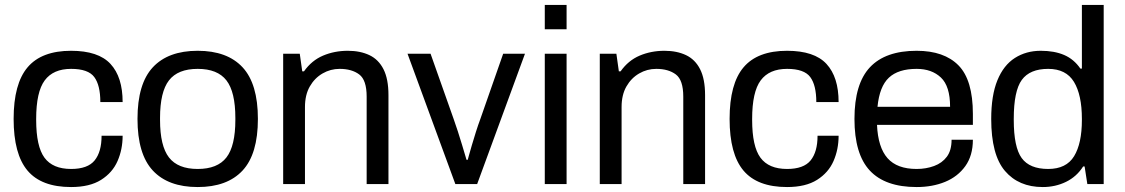

<svg xmlns="http://www.w3.org/2000/svg" viewBox="-20 -743 4542 775"><path d="M267 12Q147 12 91 -54.5Q35 -121 35 -263Q35 -405 91.5 -471.5Q148 -538 267 -538Q377 -538 426 -485Q475 -432 475 -331H385Q385 -399 360.5 -432Q336 -465 267 -465Q195 -465 160.5 -418.5Q126 -372 126 -263V-259Q126 -152 159.5 -106.5Q193 -61 267 -61Q334 -61 362 -95.5Q390 -130 390 -195H475Q475 -140 454.5 -93Q434 -46 388 -17Q342 12 267 12Z M778 12Q659 12 597 -54.5Q535 -121 535 -263Q535 -405 597 -471.5Q659 -538 778 -538Q897 -538 959 -471.5Q1021 -405 1021 -263Q1021 -121 959 -54.5Q897 12 778 12ZM778 -61Q858 -61 894 -107.5Q930 -154 930 -259V-267Q930 -372 894 -418.5Q858 -465 778 -465Q698 -465 662 -418.5Q626 -372 626 -267V-259Q626 -154 662 -107.5Q698 -61 778 -61Z M1123 0V-526H1190L1200 -455H1207Q1238 -499 1284 -518.5Q1330 -538 1384 -538Q1434 -538 1471 -520.5Q1508 -503 1528 -463.5Q1548 -424 1548 -359V0H1460V-353Q1460 -420 1430 -442.5Q1400 -465 1351 -465Q1314 -465 1282 -446.5Q1250 -428 1230.5 -394Q1211 -360 1211 -311V0Z M1818 0 1625 -526H1718L1811 -263Q1819 -241 1828 -213Q1837 -185 1845 -158.5Q1853 -132 1858 -115Q1863 -98 1863 -98H1868Q1868 -98 1872.5 -114.5Q1877 -131 1884.5 -156.5Q1892 -182 1901 -210.5Q1910 -239 1919 -263L2011 -526H2099L1906 0Z M2179 0V-526H2267V0ZM2179 -625V-723H2267V-625Z M2401 0V-526H2468L2478 -455H2485Q2516 -499 2562 -518.5Q2608 -538 2662 -538Q2712 -538 2749 -520.5Q2786 -503 2806 -463.5Q2826 -424 2826 -359V0H2738V-353Q2738 -420 2708 -442.5Q2678 -465 2629 -465Q2592 -465 2560 -446.5Q2528 -428 2508.5 -394Q2489 -360 2489 -311V0Z M3157 12Q3037 12 2981 -54.5Q2925 -121 2925 -263Q2925 -405 2981.5 -471.5Q3038 -538 3157 -538Q3267 -538 3316 -485Q3365 -432 3365 -331H3275Q3275 -399 3250.5 -432Q3226 -465 3157 -465Q3085 -465 3050.5 -418.5Q3016 -372 3016 -263V-259Q3016 -152 3049.5 -106.5Q3083 -61 3157 -61Q3224 -61 3252 -95.5Q3280 -130 3280 -195H3365Q3365 -140 3344.5 -93Q3324 -46 3278 -17Q3232 12 3157 12Z M3680 12Q3553 12 3491 -54.5Q3429 -121 3429 -263Q3429 -405 3491.5 -471.5Q3554 -538 3680 -538Q3791 -538 3849 -479Q3907 -420 3907 -283V-239H3520Q3524 -148 3562.5 -104.5Q3601 -61 3680 -61Q3718 -61 3750.5 -73Q3783 -85 3802 -110.5Q3821 -136 3821 -179H3907Q3907 -115 3876.5 -72.5Q3846 -30 3795 -9Q3744 12 3680 12ZM3522 -312H3815Q3815 -395 3778 -430Q3741 -465 3680 -465Q3606 -465 3568 -429.5Q3530 -394 3522 -312Z M4189 12Q4092 12 4036.5 -53Q3981 -118 3981 -263Q3981 -358 4006 -419Q4031 -480 4076.5 -509Q4122 -538 4181 -538Q4236 -538 4275.5 -521Q4315 -504 4341 -466H4347V-723H4435V0H4369L4358 -71H4352Q4326 -30 4283 -9Q4240 12 4189 12ZM4211 -61Q4284 -61 4315.5 -112.5Q4347 -164 4347 -259V-263Q4347 -360 4315 -412.5Q4283 -465 4211 -465Q4137 -465 4104.5 -420.5Q4072 -376 4072 -263V-259Q4072 -149 4104 -105Q4136 -61 4211 -61Z"/></svg>

Font: Archivo VF Beta
Style: Regular
Weight: 400
Designer: Hector Gatti
Foundry: Omnibus-Type
Version: Version 1.002